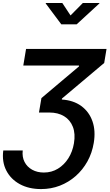

<svg xmlns="http://www.w3.org/2000/svg" viewBox="-22 -1057 737 1292"><path d="M0 -44.4H130.9Q126 -0.5 143.3 33Q160.6 66.4 194.6 85.2Q228.5 104 273.4 104Q325.7 104 368.2 77.9Q410.6 51.8 438.5 7.3Q466.3 -37.1 475.6 -92.8Q486.3 -156.7 468.5 -203.1Q450.7 -249.5 409.7 -274.7Q368.7 -299.8 310.1 -299.8H240.2L256.8 -397L509.8 -610.4V-616.2H134.8L153.3 -727.5H694.8L679.2 -633.3L395 -394L394 -387.2Q471.7 -382.3 524.7 -343.8Q577.6 -305.2 600.1 -241Q622.6 -176.8 608.9 -95.2Q597.7 -27.3 566.2 29.3Q534.7 85.9 487.3 127.7Q439.9 169.4 380.9 192.4Q321.8 215.3 254.4 215.3Q171.9 215.3 111.1 182.1Q50.3 148.9 20.3 90.3Q-9.8 31.7 0 -44.4ZM397.5 -1036.6 452.6 -953.1 535.2 -1036.6H647.5L646.5 -1033.7L493.7 -893.1H390.6L285.6 -1033.7L286.1 -1036.6Z"/></svg>

Font: Inter 18pt SemiBold
Style: Italic
Weight: 600
Italic angle: -9.3988°
Designer: Rasmus Andersson
Foundry: rsms
Version: Version 4.001;git-66647c0bb